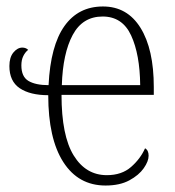

<svg xmlns="http://www.w3.org/2000/svg" viewBox="-20 -563 540 593"><path d="M306 10Q222 10 175.5 -62.5Q129 -135 129 -269Q73 -269 41 -290.5Q9 -312 9 -359Q9 -386 21.5 -401Q34 -416 49 -416Q60 -416 67 -409Q58 -402 52 -390Q46 -378 46 -361Q46 -326 68 -313Q90 -300 130 -300Q136 -422 179 -482.5Q222 -543 298 -543Q373 -543 414 -477Q455 -411 455 -294V-270H170Q170 -144 207.5 -83Q245 -22 310 -22Q356 -22 385 -47.5Q414 -73 428 -105Q439 -99 439 -82Q439 -65 424 -43.5Q409 -22 379.5 -6Q350 10 306 10ZM413 -300Q412 -395 385 -453.5Q358 -512 297 -512Q235 -512 204.5 -455Q174 -398 171 -300Z"/></svg>

Font: Noto Serif Condensed ExtraLight
Style: Regular
Weight: 200
Width: 3
Designer: Monotype Design Team
Foundry: Monotype Imaging Inc.
Version: Version 2.013; ttfautohint (v1.8.4.7-5d5b)